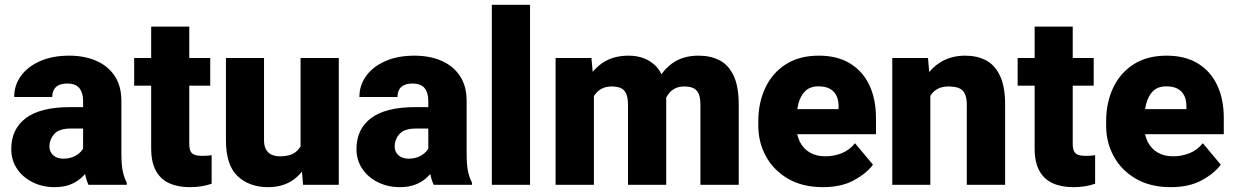

<svg xmlns="http://www.w3.org/2000/svg" viewBox="-20 -770 5141 800"><path d="M326.2 -350.1Q326.2 -383.3 310.8 -402.6Q295.4 -421.9 260.3 -421.9Q240.2 -421.9 226.3 -415.8Q212.4 -409.7 205.1 -397.2Q197.8 -384.8 197.8 -365.7H39.1Q39.1 -415 67.4 -453.9Q95.7 -492.7 147.2 -515.4Q198.7 -538.1 268.6 -538.1Q331.1 -538.1 380.1 -517.1Q429.2 -496.1 457.5 -454.1Q485.8 -412.1 485.8 -349.1V-133.3Q485.8 -82 491.7 -55.4Q497.6 -28.8 508.3 -8.8V0H348.6Q337.4 -23.9 331.8 -59.1Q326.2 -94.2 326.2 -131.8ZM346.2 -234.4H274.9Q226.1 -234.4 206.1 -211.7Q186 -189 186 -159.2Q186 -137.2 201.9 -123Q217.8 -108.9 243.7 -108.9Q272 -108.9 292 -119.6Q312 -130.4 322.8 -145.3Q333.5 -160.2 333 -172.4L370.6 -105Q362.3 -85.4 349.6 -65.4Q336.9 -45.4 317.9 -28.3Q298.8 -11.2 271.7 -0.7Q244.6 9.8 207 9.8Q157.7 9.8 116.5 -10.5Q75.2 -30.8 51 -66.7Q26.9 -102.5 26.9 -149.4Q26.9 -231.9 87.6 -277.8Q148.4 -323.7 272.9 -323.7H346.2Z M856 -413.1H539.1V-528.3H856ZM768.6 -659.2V-171.9Q768.6 -151.4 773.7 -140.4Q778.8 -129.4 790.8 -125Q802.7 -120.6 821.8 -120.6Q835 -120.6 844.7 -121.3Q854.5 -122.1 861.8 -123.5V-4.4Q841.8 2.4 819.8 6.1Q797.9 9.8 771 9.8Q720.7 9.8 684.6 -6.8Q648.4 -23.4 629.2 -59.1Q609.9 -94.7 609.9 -151.9V-659.2Z M1232.4 -528.3H1391.6V0H1242.7L1232.4 -128.4ZM1292 -238.3Q1292 -167 1270 -110.8Q1248 -54.7 1204.6 -22.5Q1161.1 9.8 1097.2 9.8Q1019 9.8 970.2 -35.9Q921.4 -81.5 921.4 -186.5V-528.3H1080.1V-185.5Q1080.1 -162.6 1088.1 -147.7Q1096.2 -132.8 1111.3 -125.7Q1126.5 -118.7 1147 -118.7Q1186.5 -118.7 1208.5 -134Q1230.5 -149.4 1239.7 -176.5Q1249 -203.6 1249 -237.3Z M1764.6 -350.1Q1764.6 -383.3 1749.3 -402.6Q1733.9 -421.9 1698.7 -421.9Q1678.7 -421.9 1664.8 -415.8Q1650.9 -409.7 1643.6 -397.2Q1636.2 -384.8 1636.2 -365.7H1477.5Q1477.5 -415 1505.9 -453.9Q1534.2 -492.7 1585.7 -515.4Q1637.2 -538.1 1707 -538.1Q1769.5 -538.1 1818.6 -517.1Q1867.7 -496.1 1896 -454.1Q1924.3 -412.1 1924.3 -349.1V-133.3Q1924.3 -82 1930.2 -55.4Q1936 -28.8 1946.8 -8.8V0H1787.1Q1775.9 -23.9 1770.3 -59.1Q1764.6 -94.2 1764.6 -131.8ZM1784.7 -234.4H1713.4Q1664.6 -234.4 1644.5 -211.7Q1624.5 -189 1624.5 -159.2Q1624.5 -137.2 1640.4 -123Q1656.2 -108.9 1682.1 -108.9Q1710.4 -108.9 1730.5 -119.6Q1750.5 -130.4 1761.2 -145.3Q1772 -160.2 1771.5 -172.4L1809.1 -105Q1800.8 -85.4 1788.1 -65.4Q1775.4 -45.4 1756.3 -28.3Q1737.3 -11.2 1710.2 -0.7Q1683.1 9.8 1645.5 9.8Q1596.2 9.8 1554.9 -10.5Q1513.7 -30.8 1489.5 -66.7Q1465.3 -102.5 1465.3 -149.4Q1465.3 -231.9 1526.1 -277.8Q1586.9 -323.7 1711.4 -323.7H1784.7Z M2188.5 0H2029.3V-750H2188.5Z M2454.6 0H2294.9V-528.3H2444.3L2454.6 -417ZM2393.6 -278.8Q2393.1 -354 2416.3 -412.6Q2439.5 -471.2 2485.6 -504.6Q2531.7 -538.1 2599.1 -538.1Q2668.9 -538.1 2712.4 -494.9Q2755.9 -451.7 2755.9 -352.5V0H2596.7V-331.5Q2596.7 -364.3 2588.6 -380.9Q2580.6 -397.5 2565.4 -403.6Q2550.3 -409.7 2528.3 -409.7Q2504.9 -409.7 2487.1 -400.4Q2469.2 -391.1 2457.3 -373.8Q2445.3 -356.4 2439.5 -333Q2433.6 -309.6 2433.6 -281.2ZM2689 -279.8Q2688.5 -354 2710.9 -412.4Q2733.4 -470.7 2778.6 -504.4Q2823.7 -538.1 2890.6 -538.1Q2940.9 -538.1 2978.5 -518.6Q3016.1 -499 3037.1 -454.1Q3058.1 -409.2 3058.1 -333V0H2898.4V-333.5Q2898.4 -365.2 2890.1 -381.6Q2881.8 -397.9 2866.9 -403.8Q2852.1 -409.7 2830.6 -409.7Q2807.6 -409.7 2790.5 -400.4Q2773.4 -391.1 2762.2 -374Q2751 -356.9 2745.1 -333.7Q2739.3 -310.5 2739.3 -282.7Z M3408.7 9.8Q3323.7 9.8 3263.4 -25.4Q3203.1 -60.5 3171.4 -118.7Q3139.6 -176.8 3139.6 -246.1V-264.6Q3139.6 -342.3 3168.9 -404.3Q3198.2 -466.3 3254.4 -502.2Q3310.5 -538.1 3391.6 -538.1Q3468.3 -538.1 3521.2 -506.1Q3574.2 -474.1 3602.1 -415.8Q3629.9 -357.4 3629.9 -277.8V-210.9H3203.1V-315.4H3474.1V-328.1Q3474.1 -353.5 3464.8 -372.1Q3455.6 -390.6 3437.3 -400.4Q3418.9 -410.2 3390.6 -410.2Q3355 -410.2 3335 -390.4Q3314.9 -370.6 3306.6 -337.6Q3298.3 -304.7 3298.3 -264.6V-246.1Q3298.3 -208 3312.7 -179.2Q3327.1 -150.4 3354.2 -134.5Q3381.3 -118.7 3418.9 -118.7Q3454.6 -118.7 3487.1 -131.6Q3519.5 -144.5 3542.5 -173.3L3617.2 -84Q3592.3 -48.8 3539.3 -19.5Q3486.3 9.8 3408.7 9.8Z M3856.4 0H3697.8V-528.3H3846.7L3856.4 -415.5ZM3795.9 -278.8Q3795.4 -360.4 3821 -418.5Q3846.7 -476.6 3893.3 -507.3Q3939.9 -538.1 4001.5 -538.1Q4051.3 -538.1 4088.4 -518.6Q4125.5 -499 4146.7 -454.3Q4168 -409.7 4168 -333V0H4008.3V-333.5Q4008.3 -364.3 3999.5 -380.9Q3990.7 -397.5 3973.6 -403.6Q3956.5 -409.7 3931.6 -409.7Q3906.2 -409.7 3888.2 -400.4Q3870.1 -391.1 3858.4 -373.8Q3846.7 -356.4 3841.3 -333Q3835.9 -309.6 3835.9 -281.2Z M4537.1 -413.1H4220.2V-528.3H4537.1ZM4449.7 -659.2V-171.9Q4449.7 -151.4 4454.8 -140.4Q4460 -129.4 4471.9 -125Q4483.9 -120.6 4502.9 -120.6Q4516.1 -120.6 4525.9 -121.3Q4535.6 -122.1 4543 -123.5V-4.4Q4522.9 2.4 4501 6.1Q4479 9.8 4452.1 9.8Q4401.9 9.8 4365.7 -6.8Q4329.6 -23.4 4310.3 -59.1Q4291 -94.7 4291 -151.9V-659.2Z M4857.9 9.8Q4772.9 9.8 4712.6 -25.4Q4652.3 -60.5 4620.6 -118.7Q4588.9 -176.8 4588.9 -246.1V-264.6Q4588.9 -342.3 4618.2 -404.3Q4647.5 -466.3 4703.6 -502.2Q4759.8 -538.1 4840.8 -538.1Q4917.5 -538.1 4970.5 -506.1Q5023.4 -474.1 5051.3 -415.8Q5079.1 -357.4 5079.1 -277.8V-210.9H4652.3V-315.4H4923.3V-328.1Q4923.3 -353.5 4914.1 -372.1Q4904.8 -390.6 4886.5 -400.4Q4868.2 -410.2 4839.8 -410.2Q4804.2 -410.2 4784.2 -390.4Q4764.2 -370.6 4755.9 -337.6Q4747.6 -304.7 4747.6 -264.6V-246.1Q4747.6 -208 4762 -179.2Q4776.4 -150.4 4803.5 -134.5Q4830.6 -118.7 4868.2 -118.7Q4903.8 -118.7 4936.3 -131.6Q4968.8 -144.5 4991.7 -173.3L5066.4 -84Q5041.5 -48.8 4988.5 -19.5Q4935.5 9.8 4857.9 9.8Z"/></svg>

Font: Heebo ExtraBold
Style: Regular
Weight: 800
Designer: Oded Ezer
Foundry: Ezer Type House
Version: Version 3.100